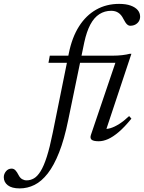

<svg xmlns="http://www.w3.org/2000/svg" viewBox="-200 -736 760 1014"><path d="M56 -404.5 63 -442H396Q422.5 -442 445.8 -444.8Q469 -447.5 485.5 -452H494L356 -37L347 -56Q362.5 -53 383.5 -59.2Q404.5 -65.5 429.5 -81.2Q454.5 -97 482 -123L494 -109.5Q457.5 -64.5 426.8 -38.5Q396 -12.5 370.2 -1.2Q344.5 10 321.5 10Q293.5 10 284 2Q274.5 -6 280 -23L414 -418L450.5 -404.5ZM160 -100.5Q139.5 0 112.2 69Q85 138 52.2 180Q19.5 222 -17.8 240.5Q-55 259 -96 259Q-137.5 259 -158.8 242.5Q-180 226 -180 200Q-180 183 -168.5 168.8Q-157 154.5 -138.5 154.5Q-127 154.5 -118.5 163.5Q-110 172.5 -102 188.5Q-94 204 -83 210.2Q-72 216.5 -59.5 216.5Q-39 216.5 -20.8 206Q-2.5 195.5 14.5 168.2Q31.5 141 47.2 91.8Q63 42.5 78.5 -34.5L163.5 -454.5Q180.5 -539 217.5 -597Q254.5 -655 308.2 -685.2Q362 -715.5 429 -715.5Q465.5 -715.5 490.2 -706.5Q515 -697.5 527.5 -682.5Q540 -667.5 540 -648Q540 -634.5 533.5 -623.8Q527 -613 515.2 -606.5Q503.5 -600 487.5 -600Q479 -600 470.8 -607.5Q462.5 -615 451.5 -636.5Q441 -658 425.2 -668.5Q409.5 -679 387.5 -679Q352.5 -679 324.8 -661.2Q297 -643.5 277.2 -606.5Q257.5 -569.5 245 -512Z"/></svg>

Font: Newsreader 28pt
Style: Italic
Weight: 400
Italic angle: -17°
Version: Version 1.003